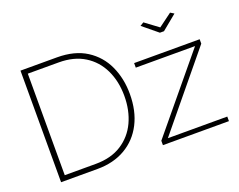

<svg xmlns="http://www.w3.org/2000/svg" viewBox="-114 -939 1430 1148"><g transform="rotate(-20 600.5 -365.0)"><path d="M885 -730 970 -667 1055 -730 1078 -716 983 -638H957L862 -716ZM96 0V-710H328Q440 -710 514.5 -662.5Q589 -615 626 -534.5Q663 -454 663 -356Q663 -248 622 -168Q581 -88 505.5 -44Q430 0 328 0ZM628 -356Q628 -449 593 -522Q558 -595 491 -636.5Q424 -678 328 -678H131V-32H328Q426 -32 493 -75Q560 -118 594 -191Q628 -264 628 -356ZM744 -28 1127 -491H750V-520H1167V-492L786 -29H1164V0H744Z"/></g></svg>

Font: Raleway ExtraLight
Style: Regular
Weight: 200
Designer: Matt McInerney, Pablo Impallari, Rodrigo Fuenzalida
Foundry: Matt McInerney, Pablo Impallari, Rodrigo Fuenzalida
Version: Version 4.026